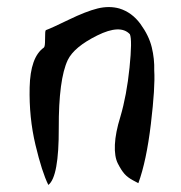

<svg xmlns="http://www.w3.org/2000/svg" viewBox="-20 -754 513 544"><path d="M372 -235 357 -243Q342 -251 333 -261Q324 -271 314 -290.5Q304 -310 305.5 -344Q307 -378 321 -423Q339 -484 347 -562.5Q355 -641 348 -657Q321 -686 255.5 -653.5Q190 -621 172 -584Q146 -529 146.5 -391Q147 -253 117 -230Q99 -266 80.5 -343.5Q62 -421 64 -506.5Q66 -592 104 -619Q107 -621 107.5 -633.5Q108 -646 108 -657.5Q108 -669 111 -669Q125 -674 174.5 -698Q224 -722 256.5 -730Q289 -738 318 -730Q354 -719 378 -686Q402 -653 410 -620Q418 -587 417 -554Q420 -508 407.5 -403Q395 -298 372 -235Z"/></svg>

Font: HarSinai
Style: Regular
Weight: 400
Version: Version 1.1